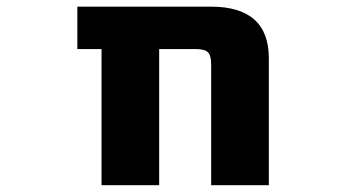

<svg xmlns="http://www.w3.org/2000/svg" viewBox="-20 -544 1040 566"><path d="M602.5 -353.5Q602.5 -380.9 592.8 -390.1Q583 -399.4 556.6 -399.4H449.2V2H279.3V-399.4H208V-524.4H601.6Q772.5 -524.4 772.5 -372.1V2H602.5Z"/></svg>

Font: GenEi Gothic M Heavy
Style: Regular
Weight: 800
Designer: o_tamon (Modified); [Source Han Sans]
Ryoko NISHIZUKA  (kana & ideographs); Paul D. Hunt (Latin, Greek & Cyrillic); Wenl
Version: Version 1.1a;Original Version 1.004